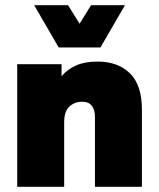

<svg xmlns="http://www.w3.org/2000/svg" viewBox="-20 -716 610 736"><path d="M46 0V-470H216V-424Q238 -450 271.5 -465Q305 -480 354 -480Q432 -480 478 -435Q524 -390 524 -296V0H344V-267Q344 -295 332 -310.5Q320 -326 295 -326Q266 -326 246 -307.5Q226 -289 226 -247V0ZM205 -534 111 -696H241L285 -625L329 -696H459L365 -534Z"/></svg>

Font: Gantari Black
Style: Regular
Weight: 900
Version: Version 1.000